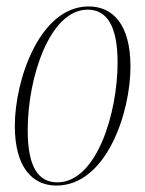

<svg xmlns="http://www.w3.org/2000/svg" viewBox="-20 -566 451 596"><path d="M155 10C310 10 385 -216 385 -359C385 -492 329 -546 255 -546C104 -546 26 -319 26 -175C26 -49 79 10 155 10ZM158 0C101 0 66 -44 66 -162C66 -327 135 -536 252 -536C312 -536 345 -485 345 -372C345 -215 280 0 158 0Z"/></svg>

Font: Noto Serif Display ExtraCondensed ExtraLight
Style: Italic
Weight: 200
Width: 2
Italic angle: -12°
Designer: Monotype Design Team
Foundry: Monotype Imaging Inc.
Version: Version 2.009